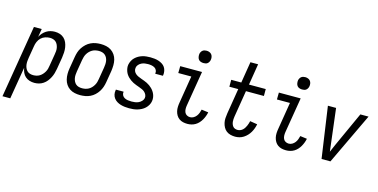

<svg xmlns="http://www.w3.org/2000/svg" viewBox="-115 -1200 3703 1880"><g transform="rotate(15 1736.0 -260.0)"><path d="M-28 215 94 -520H173L159 -437Q169 -457 184.5 -474.5Q200 -492 219.5 -504.5Q239 -517 261.5 -522.5Q284 -528 305 -528Q332 -528 356.5 -520Q381 -512 399 -495Q417 -478 427 -455Q437 -432 441 -406.5Q445 -381 443.5 -354Q442 -327 438 -301L418 -181Q414 -158 407.5 -135.5Q401 -113 390 -91.5Q379 -70 364 -51Q349 -32 328.5 -18Q308 -4 285 2Q262 8 239 8Q213 8 189 0.5Q165 -7 147 -23Q129 -39 119 -61.5Q109 -84 105 -109L51 215ZM208 -62Q224 -62 240.5 -65.5Q257 -69 272 -78Q287 -87 299 -100Q311 -113 320 -128.5Q329 -144 333.5 -160Q338 -176 340 -192L360 -312Q363 -329 364.5 -346.5Q366 -364 363 -380.5Q360 -397 353 -412Q346 -427 334.5 -437.5Q323 -448 307 -453Q291 -458 274 -458Q251 -458 226.5 -450Q202 -442 184 -424.5Q166 -407 156 -383.5Q146 -360 143 -337L123 -217Q120 -199 118.5 -181Q117 -163 119 -146Q121 -129 127.5 -113Q134 -97 145.5 -85Q157 -73 173.5 -67.5Q190 -62 208 -62Z M703 8Q674 8 646.5 2Q619 -4 596.5 -19Q574 -34 559 -56.5Q544 -79 537.5 -106Q531 -133 531 -161.5Q531 -190 536 -219L556 -339Q560 -364 568 -389Q576 -414 591 -436.5Q606 -459 626 -477.5Q646 -496 670 -507.5Q694 -519 719.5 -523.5Q745 -528 770 -528Q799 -528 826.5 -522Q854 -516 876.5 -501Q899 -486 914.5 -463.5Q930 -441 936.5 -414Q943 -387 942.5 -358.5Q942 -330 938 -301L918 -181Q914 -156 905.5 -131Q897 -106 882.5 -83.5Q868 -61 848 -42.5Q828 -24 804 -12.5Q780 -1 754 3.5Q728 8 703 8ZM704 -62Q720 -62 737 -65.5Q754 -69 769.5 -77.5Q785 -86 797.5 -99Q810 -112 819 -127.5Q828 -143 833 -159.5Q838 -176 840 -192L860 -312Q863 -330 864 -347.5Q865 -365 862.5 -381.5Q860 -398 852.5 -413Q845 -428 832.5 -438.5Q820 -449 804 -453.5Q788 -458 770 -458Q754 -458 736.5 -454.5Q719 -451 704 -442.5Q689 -434 676 -421Q663 -408 654 -392.5Q645 -377 640.5 -360.5Q636 -344 633 -328L613 -208Q610 -190 609 -172.5Q608 -155 611 -138.5Q614 -122 621.5 -107Q629 -92 641 -81.5Q653 -71 669.5 -66.5Q686 -62 704 -62Z M1199 8Q1177 8 1155.5 5.5Q1134 3 1113.5 -3Q1093 -9 1075 -20Q1057 -31 1044.5 -47.5Q1032 -64 1027.5 -85Q1023 -106 1027 -128L1028 -135H1106V-132Q1103 -114 1111.5 -98.5Q1120 -83 1135.5 -75Q1151 -67 1169 -64.5Q1187 -62 1206 -62Q1223 -62 1241 -64.5Q1259 -67 1275.5 -74.5Q1292 -82 1306 -96.5Q1320 -111 1323 -128Q1326 -146 1318.5 -161.5Q1311 -177 1299 -188Q1287 -199 1271.5 -205.5Q1256 -212 1240.5 -218Q1225 -224 1209 -229.5Q1193 -235 1178 -243Q1163 -251 1149.5 -260.5Q1136 -270 1124.5 -281.5Q1113 -293 1104 -306.5Q1095 -320 1089.5 -335.5Q1084 -351 1081.5 -368Q1079 -385 1082 -403Q1086 -423 1095.5 -442Q1105 -461 1120.5 -476Q1136 -491 1154.5 -501.5Q1173 -512 1193 -518Q1213 -524 1233.5 -526Q1254 -528 1274 -528Q1295 -528 1316.5 -525.5Q1338 -523 1357.5 -516.5Q1377 -510 1394.5 -499Q1412 -488 1423 -471.5Q1434 -455 1438 -434Q1442 -413 1439 -392L1437 -385H1359L1360 -388Q1363 -406 1355.5 -421Q1348 -436 1334 -444Q1320 -452 1303 -455Q1286 -458 1268 -458Q1252 -458 1235 -455.5Q1218 -453 1202 -445Q1186 -437 1173.5 -423Q1161 -409 1159 -392Q1156 -374 1162.5 -358.5Q1169 -343 1182 -332Q1195 -321 1210 -314.5Q1225 -308 1241 -302Q1257 -296 1272.5 -290.5Q1288 -285 1302.5 -277.5Q1317 -270 1330.5 -260.5Q1344 -251 1355.5 -239.5Q1367 -228 1376.5 -214Q1386 -200 1392 -184.5Q1398 -169 1400 -152Q1402 -135 1399 -117Q1396 -97 1385 -77.5Q1374 -58 1358 -43Q1342 -28 1322.5 -18Q1303 -8 1282.5 -2Q1262 4 1241 6Q1220 8 1199 8Z M1790 8Q1767 8 1745.5 3Q1724 -2 1706.5 -14.5Q1689 -27 1678 -45.5Q1667 -64 1662 -85.5Q1657 -107 1658 -130Q1659 -153 1663 -175L1708 -450H1576L1577 -520H1798L1739 -164Q1736 -146 1736.5 -128Q1737 -110 1744 -94.5Q1751 -79 1766 -70.5Q1781 -62 1799 -62Q1817 -62 1833.5 -71.5Q1850 -81 1861.5 -96Q1873 -111 1879.5 -128.5Q1886 -146 1890 -163L1959 -154Q1955 -134 1947.5 -114Q1940 -94 1929.5 -75.5Q1919 -57 1904 -40.5Q1889 -24 1870.5 -13Q1852 -2 1831.5 3Q1811 8 1790 8ZM1788 -608Q1774 -608 1760 -613Q1746 -618 1738 -629Q1730 -640 1727.5 -655Q1725 -670 1727 -685Q1729 -695 1734.5 -705Q1740 -715 1748.5 -721.5Q1757 -728 1767.5 -730.5Q1778 -733 1789 -733Q1803 -733 1817 -727.5Q1831 -722 1839.5 -711Q1848 -700 1850.5 -685Q1853 -670 1850 -655Q1848 -645 1842.5 -635Q1837 -625 1828.5 -618.5Q1820 -612 1809.5 -610Q1799 -608 1788 -608Z M2274 8Q2250 8 2226.5 2Q2203 -4 2185 -18Q2167 -32 2156 -52.5Q2145 -73 2140 -96Q2135 -119 2136.5 -143.5Q2138 -168 2142 -193L2184 -450H2094V-520H2196L2231 -735H2309L2274 -520H2444V-450H2262L2218 -181Q2216 -168 2215 -154Q2214 -140 2215.5 -127Q2217 -114 2221.5 -102Q2226 -90 2234 -80.5Q2242 -71 2254.5 -66.5Q2267 -62 2280 -62Q2293 -62 2306.5 -67Q2320 -72 2330.5 -81.5Q2341 -91 2348.5 -102.5Q2356 -114 2361.5 -126.5Q2367 -139 2371 -151.5Q2375 -164 2378 -177L2452 -165Q2448 -144 2440.5 -123Q2433 -102 2421.5 -82Q2410 -62 2394 -45Q2378 -28 2358.5 -15.5Q2339 -3 2317.5 2.5Q2296 8 2274 8Z M2790 8Q2767 8 2745.5 3Q2724 -2 2706.5 -14.5Q2689 -27 2678 -45.5Q2667 -64 2662 -85.5Q2657 -107 2658 -130Q2659 -153 2663 -175L2708 -450H2576L2577 -520H2798L2739 -164Q2736 -146 2736.5 -128Q2737 -110 2744 -94.5Q2751 -79 2766 -70.5Q2781 -62 2799 -62Q2817 -62 2833.5 -71.5Q2850 -81 2861.5 -96Q2873 -111 2879.5 -128.5Q2886 -146 2890 -163L2959 -154Q2955 -134 2947.5 -114Q2940 -94 2929.5 -75.5Q2919 -57 2904 -40.5Q2889 -24 2870.5 -13Q2852 -2 2831.5 3Q2811 8 2790 8ZM2788 -608Q2774 -608 2760 -613Q2746 -618 2738 -629Q2730 -640 2727.5 -655Q2725 -670 2727 -685Q2729 -695 2734.5 -705Q2740 -715 2748.5 -721.5Q2757 -728 2767.5 -730.5Q2778 -733 2789 -733Q2803 -733 2817 -727.5Q2831 -722 2839.5 -711Q2848 -700 2850.5 -685Q2853 -670 2850 -655Q2848 -645 2842.5 -635Q2837 -625 2828.5 -618.5Q2820 -612 2809.5 -610Q2799 -608 2788 -608Z M3149 0 3074 -520H3157L3199 -173Q3202 -153 3204 -132Q3206 -111 3209 -90Q3218 -111 3227 -132Q3236 -153 3245 -173L3403 -520H3486L3239 0Z"/></g></svg>

Font: Iosevka Fixed
Style: Italic
Weight: 400
Italic angle: -9°
Monospace: yes
Designer: Belleve Invis
Foundry: Belleve Invis
Version: Version 33.2.4